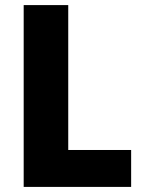

<svg xmlns="http://www.w3.org/2000/svg" viewBox="-20 -734 563 754"><path d="M73 0H495V-145H248V-714H73Z"/></svg>

Font: Noto Sans Bengali SemiCondensed ExtraBold
Style: Regular
Weight: 800
Width: 4
Designer: Joana Ranito - Universal Thirst; Jelle Bosma - Monotype Design Team
Foundry: Universal Thirst ehf.
Version: Version 3.000